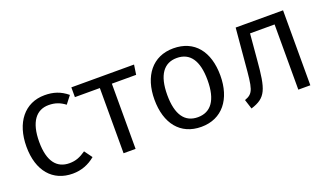

<svg xmlns="http://www.w3.org/2000/svg" viewBox="-60 -968 2337 1367"><g transform="rotate(-20 1108.0 -284.0)"><path d="M310 -581C158 -581 64 -461 64 -280C64 -96 159 13 310 13C375 13 432 -9 481 -50L438 -109C396 -80 362 -65 313 -65C220 -65 161 -130 161 -281C161 -433 220 -505 313 -505C362 -505 399 -491 436 -463L481 -521C429 -564 376 -581 310 -581Z M984 -568H509V-494H698V0H789V-494H973Z M1285 -581C1127 -581 1035 -461 1035 -283C1035 -103 1125 13 1284 13C1443 13 1535 -107 1535 -285C1535 -467 1445 -581 1285 -581ZM1285 -508C1384 -508 1438 -435 1438 -285C1438 -133 1382 -60 1284 -60C1186 -60 1132 -133 1132 -283C1132 -435 1188 -508 1285 -508Z M1754 -568 1731 -309C1715 -117 1710 -85 1640 -60L1663 12C1782 -25 1801 -80 1819 -299L1836 -494H2022V0H2113V-568Z"/></g></svg>

Font: Glow Sans SC Normal Book
Style: Regular
Weight: 500
Designer: Ryoko NISHIZUKA (kana, bopomofo & ideographs); Paul D. Hunt (Latin, Greek & Cyrillic); Sandoll Communications, Soo-young
Version: Version 0.93